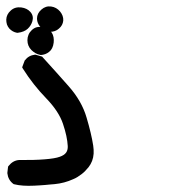

<svg xmlns="http://www.w3.org/2000/svg" viewBox="-34 -420 554 607"><path d="M138.7 162.1Q131.8 162.6 124.3 163.3Q116.7 164.1 108.6 164.8Q100.6 165.5 92 166Q83.5 166.5 74.2 167Q36.1 168.9 11.2 162.6L9.3 162.1L7.8 161.1Q-8.3 148.9 -10.7 127.9V127V126L-8.8 109.4L-8.3 106.4L-6.8 104.5Q6.8 87.4 25.9 85.9H26.4Q74.7 86.4 107.4 83.7Q140.1 81.1 154.8 75.7Q168.9 70.8 174.8 62.7Q180.7 54.7 180.2 42Q178.7 11.7 165 -28.8Q151.9 -67.9 112.3 -108.9Q70.3 -152.3 38.6 -202.6L36.1 -207L37.6 -211.4L43.5 -227.1L43.9 -228.5L44.9 -229.5Q56.2 -244.6 76.2 -247.1H78.1L80.1 -246.6L96.7 -241.7L99.1 -241.2L101.1 -238.8Q142.1 -193.8 182.6 -147.9Q224.6 -100.6 239.7 -48.3Q254.9 2.9 260.7 40.5Q262.7 53.7 262 65.9Q261.2 78.1 257.1 88.9Q252.9 99.6 246.1 108.4Q240.7 114.7 235.4 120.4Q230 126 223.9 130.6Q217.8 135.3 211.2 139.4Q204.6 143.6 197.3 146.5Q169.4 159.2 138.7 162.1ZM92.8 -246.6Q85 -248 78.1 -252Q71.3 -255.9 65.4 -261.7Q52.7 -274.4 52.7 -293Q52.7 -302.2 56.2 -310.3Q59.6 -318.4 66.4 -324.7Q81.1 -338.9 102.1 -333.5Q121.1 -329.1 129.9 -316.4Q133.8 -310.1 135.3 -302Q136.7 -293.9 135.7 -285.2Q133.3 -265.1 121.1 -255.9Q115.7 -251.5 109.1 -249Q102.5 -246.6 95.7 -246.1H94.2ZM19.5 -316.4Q5.9 -318.8 -4.4 -329.6Q-6.8 -332.5 -8.8 -335.7Q-10.7 -338.9 -12 -342.5Q-13.2 -346.2 -13.7 -350.1Q-14.2 -354 -14.2 -357.9Q-13.7 -374.5 0 -386.7Q13.2 -398.9 33.2 -396.5Q51.8 -394 62 -382.3Q73.2 -369.6 68.4 -353Q64.5 -339.4 53.7 -329.1Q42.5 -318.8 22.5 -316.4H21ZM123.5 -319.3Q105.5 -320.8 94.2 -334Q90.8 -337.9 88.1 -342.5Q85.4 -347.2 84.2 -352.1Q83 -356.9 83 -361.8Q83 -377.4 96.7 -389.6Q110.4 -401.9 127.9 -399.4Q144.5 -397 155.8 -383.8Q161.1 -377.4 163.8 -370.1Q166.5 -362.8 166 -355Q164.6 -339.8 152.3 -329.6Q146.5 -324.2 139.2 -321.8Q131.8 -319.3 124 -319.3Z"/></svg>

Font: NaikaiFont
Style: Bold
Weight: 700
Version: Version 1.89